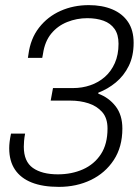

<svg xmlns="http://www.w3.org/2000/svg" viewBox="-20 -718 547 750"><path d="M210 12Q147 12 104 -5Q61 -22 38.5 -55.5Q16 -89 16 -139Q16 -150 17.5 -163.5Q19 -177 23 -196H78Q75 -180 74 -167Q73 -154 73 -145Q73 -87 108.5 -62Q144 -37 206 -37Q260 -37 304 -56.5Q348 -76 374 -115.5Q400 -155 400 -216Q400 -257 379 -280.5Q358 -304 325.5 -314.5Q293 -325 255 -325H178L187 -374H266Q301 -374 333 -385Q365 -396 389.5 -417.5Q414 -439 428.5 -471.5Q443 -504 443 -547Q443 -583 427.5 -605Q412 -627 384.5 -637Q357 -647 321 -647Q280 -647 242.5 -632Q205 -617 180 -586.5Q155 -556 148 -508L145 -492H89L91 -505Q99 -567 132.5 -610Q166 -653 216.5 -675.5Q267 -698 327 -698Q379 -698 418.5 -681.5Q458 -665 480 -632.5Q502 -600 502 -551Q502 -499 483 -460.5Q464 -422 432.5 -396Q401 -370 364 -356V-352Q405 -337 431.5 -303Q458 -269 458 -216Q458 -144 424.5 -93Q391 -42 335 -15Q279 12 210 12Z"/></svg>

Font: Archivo SemiCondensed ExtraLight
Style: Italic
Weight: 250
Width: 4
Italic angle: -10°
Designer: Hector Gatti
Foundry: Omnibus-Type
Version: Version 2.001